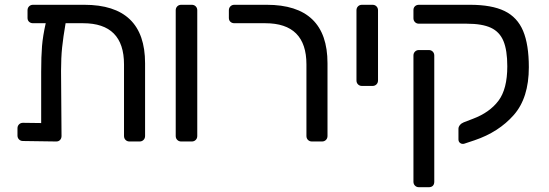

<svg xmlns="http://www.w3.org/2000/svg" viewBox="-20 -591 2293 802"><path d="M586 -327V-23Q586 -13 579.5 -6.5Q573 0 563 0H521Q511 0 504.5 -6.5Q498 -13 498 -23V-322Q498 -494 327 -494H254Q244 -436 239.5 -393Q235 -350 235 -295L237 -23Q237 -13 231 -6.5Q225 0 215 0L76 -2Q66 -2 59.5 -8.5Q53 -15 53 -25V-55Q53 -65 59.5 -71.5Q66 -78 76 -78L152 -77V-291Q152 -355 155.5 -398Q159 -441 171 -494H118Q108 -494 101.5 -500Q95 -506 95 -516V-548Q95 -558 101.5 -564.5Q108 -571 118 -571H332Q586 -571 586 -327Z M714 -23V-548Q714 -558 720.5 -564.5Q727 -571 737 -571H781Q791 -571 797.5 -564.5Q804 -558 804 -548V-23Q804 -13 797.5 -6.5Q791 0 781 0H737Q727 0 720.5 -6.5Q714 -13 714 -23Z M1260 -23V-322Q1260 -494 1088 -494H959Q949 -494 942.5 -500Q936 -506 936 -516V-548Q936 -558 942.5 -564.5Q949 -571 959 -571H1094Q1348 -571 1348 -327V-23Q1348 -13 1341.5 -6.5Q1335 0 1325 0H1283Q1273 0 1266.5 -6.5Q1260 -13 1260 -23Z M1469 -255V-548Q1469 -558 1475.5 -564.5Q1482 -571 1492 -571H1536Q1546 -571 1552.5 -564.5Q1559 -558 1559 -548V-255Q1559 -245 1552.5 -238.5Q1546 -232 1536 -232H1492Q1482 -232 1475.5 -238.5Q1469 -245 1469 -255Z M1913 10Q1906 10 1900.5 5Q1895 0 1895 -9V-53Q1895 -61 1901 -68.5Q1907 -76 1917 -80L1956 -95Q2025 -121 2062 -170Q2099 -219 2099 -314Q2099 -381 2083 -419.5Q2067 -458 2030.5 -475Q1994 -492 1930 -492H1730Q1720 -492 1713.5 -498.5Q1707 -505 1707 -515V-549Q1707 -559 1713.5 -565Q1720 -571 1730 -571H1943Q2034 -571 2087.5 -545Q2141 -519 2165 -462Q2189 -405 2189 -310Q2189 -182 2126 -110.5Q2063 -39 1962 -5L1920 9Q1918 10 1913 10ZM1707 168V-359Q1707 -369 1713.5 -375.5Q1720 -382 1730 -382H1771Q1781 -382 1787.5 -375.5Q1794 -369 1794 -359V168Q1794 179 1788 185Q1782 191 1771 191H1730Q1720 191 1713.5 184.5Q1707 178 1707 168Z"/></svg>

Font: Contemporary
Style: Regular
Weight: 400
Designer: Victor Tran
Foundry: Victor Tran
Version: Version 1.100